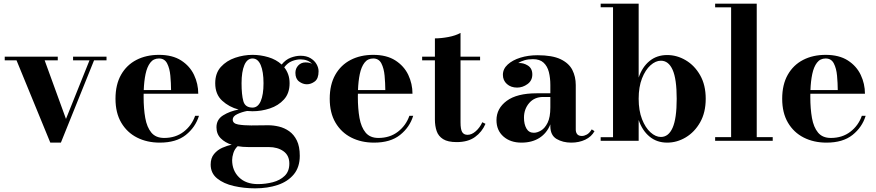

<svg xmlns="http://www.w3.org/2000/svg" viewBox="-20 -770 4792 1050"><path d="M340.8 -119.6 469.5 -440.2H379.6V-460H562.5V-440.2H494.4L313 10H255.1L70.3 -440.2H5.9V-460H295.9V-440.2H224.1Z M1068.1 -136.7Q1048.8 -74 996.2 -32Q943.6 10 853.8 10Q784.2 10 729.5 -17.7Q674.8 -45.4 643.2 -99Q611.6 -152.6 611.6 -230Q611.6 -307.4 642 -361Q672.4 -414.6 726 -442.3Q779.5 -470 849.4 -470Q922.9 -470 970.5 -439.5Q1018.1 -408.9 1041.1 -360.4Q1064.2 -311.8 1064.2 -257.3H765.6Q765.4 -248.8 765.4 -240Q765.4 -175.5 774.4 -124.9Q783.4 -74.2 807.7 -44.9Q832 -15.6 877.7 -15.6Q940.4 -15.6 984.5 -49.6Q1028.6 -83.5 1047.1 -136.7ZM849.4 -450.2Q819.3 -450.2 801.8 -427.1Q784.2 -404.1 776 -364.9Q767.8 -325.7 766.1 -277.3H915.5Q915.3 -315.9 911.6 -356Q908 -396 894 -423.1Q880.1 -450.2 849.4 -450.2Z M1163.8 -74Q1163.8 -116.5 1200.2 -139.2Q1236.6 -161.9 1284.9 -170.9Q1232.9 -184.6 1194.9 -219.4Q1157 -254.2 1157 -314.9Q1157 -370.1 1188 -404.2Q1219 -438.2 1266 -454.1Q1313 -470 1361.1 -470Q1404.5 -470 1447.4 -457.3Q1490.2 -444.6 1520.3 -417Q1541.7 -443.8 1569.8 -454.5Q1597.9 -465.1 1623.3 -465.1Q1656 -465.1 1678 -451.9Q1700 -438.7 1711.1 -419.1Q1722.2 -399.4 1722.2 -380.4Q1722.2 -339.8 1701.4 -324.5Q1680.7 -309.1 1658.2 -309.1Q1636 -309.1 1615.7 -324.2Q1595.5 -339.4 1595.5 -371.6Q1595.5 -395.5 1611.2 -412.1Q1627 -428.7 1651.1 -428.7Q1676.3 -428.7 1686.8 -419.7Q1676.5 -432.6 1659.5 -439Q1642.6 -445.3 1623.3 -445.3Q1601.3 -445.3 1577.3 -436Q1553.2 -426.8 1534.4 -401.9Q1548.1 -385 1555.9 -363.3Q1563.7 -341.6 1563.7 -314.9Q1563.7 -260 1533.1 -226.2Q1502.4 -192.4 1455.8 -177Q1409.2 -161.6 1361.1 -161.6Q1345.9 -161.6 1331.3 -163.1Q1302.2 -157.5 1277.5 -145.8Q1252.7 -134 1252.7 -116Q1252.7 -94.5 1282.6 -89.2Q1312.5 -84 1353.8 -84Q1379.9 -84 1403.2 -84.5Q1426.5 -85 1447.5 -85Q1475.6 -85 1505.6 -77.8Q1535.6 -70.6 1561.5 -52.4Q1587.4 -34.2 1603.4 -1.6Q1619.4 31 1619.4 82Q1619.4 144 1586.8 183.5Q1554.2 222.9 1498.9 241.5Q1443.6 260 1375.2 260Q1314.7 260 1258.9 247.3Q1203.1 234.6 1167.6 205.9Q1132.1 177.2 1132.1 129.9Q1132.1 94.5 1150.5 72.3Q1168.9 50 1195.7 38.1Q1222.4 26.1 1247.3 21.7Q1210.9 10 1187.4 -13.4Q1163.8 -36.9 1163.8 -74ZM1301 -314.9Q1301 -252 1310.8 -216.8Q1320.6 -181.6 1361.1 -181.6Q1390.4 -181.6 1405.8 -216.8Q1421.1 -252 1421.1 -314.9Q1421.1 -377.9 1405.8 -414.1Q1390.4 -450.2 1361.1 -450.2Q1331.8 -450.2 1316.4 -414.1Q1301 -377.9 1301 -314.9ZM1249.5 105.2Q1249.5 162.6 1287.2 199.7Q1325 236.8 1390.4 236.8Q1432.1 236.8 1471.7 226.6Q1511.2 216.3 1536.7 191.8Q1562.3 167.2 1562.3 124.5Q1562.3 80.1 1530.3 57.1Q1498.3 34.2 1449.5 34.2H1338.1Q1307.1 34.2 1279.8 29.5Q1263.2 44.9 1256.3 66.8Q1249.5 88.6 1249.5 105.2Z M2239.7 -136.7Q2220.5 -74 2167.8 -32Q2115.2 10 2025.4 10Q1955.8 10 1901.1 -17.7Q1846.4 -45.4 1814.8 -99Q1783.2 -152.6 1783.2 -230Q1783.2 -307.4 1813.6 -361Q1844 -414.6 1897.6 -442.3Q1951.2 -470 2021 -470Q2094.5 -470 2142.1 -439.5Q2189.7 -408.9 2212.8 -360.4Q2235.8 -311.8 2235.8 -257.3H1937.3Q1937 -248.8 1937 -240Q1937 -175.5 1946 -124.9Q1955.1 -74.2 1979.4 -44.9Q2003.7 -15.6 2049.3 -15.6Q2112.1 -15.6 2156.1 -49.6Q2200.2 -83.5 2218.8 -136.7ZM2021 -450.2Q1991 -450.2 1973.4 -427.1Q1955.8 -404.1 1947.6 -364.9Q1939.5 -325.7 1937.7 -277.3H2087.2Q2086.9 -315.9 2083.3 -356Q2079.6 -396 2065.7 -423.1Q2051.8 -450.2 2021 -450.2Z M2635 -92.8Q2616.2 -48.6 2577.8 -20.8Q2539.3 7.1 2477.5 7.1Q2429 7.1 2403.2 -9.2Q2377.4 -25.4 2367.9 -53.3Q2358.4 -81.3 2358.4 -116.2V-439.9H2288.6V-460H2358.4V-560.1Q2392.1 -560.1 2432.1 -567.6Q2472.2 -575.2 2498.5 -590.1V-460H2605.5V-439.9H2498.5V-100.6Q2498.5 -63 2507.4 -47.9Q2516.4 -32.7 2537.1 -32.7Q2559.6 -32.7 2581.9 -52.4Q2604.2 -72 2617.7 -101.6Z M2915.3 -259.8H2989.7V-304.9Q2989.7 -344 2981.6 -376.1Q2973.4 -408.2 2952.6 -427.4Q2931.9 -446.5 2894.3 -446.5Q2868.4 -446.5 2847.7 -440.3Q2826.9 -434.1 2814.2 -425.3Q2842 -427.2 2866.6 -411.7Q2891.1 -396.2 2891.1 -362.8Q2891.1 -329.1 2864.7 -310.1Q2838.4 -291 2807.9 -291Q2774.2 -291 2752.2 -310.5Q2730.2 -330.1 2730.2 -360.8Q2730.2 -393.1 2756.5 -417.1Q2782.7 -441.2 2825.8 -454.6Q2868.9 -468 2919.4 -468Q3000.2 -468 3045.8 -446.2Q3091.3 -424.3 3110 -387.5Q3128.7 -350.6 3128.7 -304.9V-61.5Q3128.7 -45.7 3136.7 -36Q3144.8 -26.4 3162.4 -26.4Q3174.6 -26.4 3189 -34.1Q3203.4 -41.7 3216.1 -62.5L3231.2 -52.7Q3214.8 -22.5 3180.8 -6.2Q3146.7 10 3104.2 10Q3057.9 10 3023.8 -10.1Q2989.7 -30.3 2989.7 -80.1V-89.8Q2970.5 -41.7 2930.1 -15.9Q2889.6 10 2831.8 10Q2771 10 2733 -23.6Q2695.1 -57.1 2695.1 -113Q2695.1 -177 2751 -218.4Q2806.9 -259.8 2915.3 -259.8ZM2899.7 -43.9Q2918 -43.9 2939 -56.4Q2960 -68.8 2974.9 -99Q2989.7 -129.2 2989.7 -182.1V-239.7H2950.4Q2902.6 -239.7 2874 -206.5Q2845.5 -173.3 2845.5 -126.5Q2845.5 -90.8 2858.8 -67.4Q2872.1 -43.9 2899.7 -43.9Z M3332.5 -730.2H3264.9V-750H3472.7V-345.9Q3492.2 -403.6 3532.1 -436.3Q3572 -469 3628.7 -469Q3682.1 -469 3730.3 -440.4Q3778.6 -411.9 3809 -358.4Q3839.4 -304.9 3839.4 -230Q3839.4 -155 3809 -101.3Q3778.6 -47.6 3730.3 -18.8Q3682.1 10 3628.7 10Q3572 10 3532.1 -23.1Q3492.2 -56.2 3472.7 -113.8V0H3264.9V-19.8H3332.5ZM3472.7 -230Q3472.7 -165.3 3491 -118.4Q3509.3 -71.5 3537.4 -46.3Q3565.4 -21 3594.2 -21Q3636.2 -21 3658.4 -71.5Q3680.7 -122.1 3680.7 -230Q3680.7 -338.1 3658.4 -388.1Q3636.2 -438 3594.2 -438Q3565.4 -438 3537.4 -413Q3509.3 -387.9 3491 -341.4Q3472.7 -294.9 3472.7 -230Z M3890.9 -20H3978.3V-730H3890.9V-750H4118.4V-20H4205.8V0H3890.9Z M4714.1 -136.7Q4694.8 -74 4642.2 -32Q4589.6 10 4499.8 10Q4430.2 10 4375.5 -17.7Q4320.8 -45.4 4289.2 -99Q4257.6 -152.6 4257.6 -230Q4257.6 -307.4 4288 -361Q4318.4 -414.6 4371.9 -442.3Q4425.5 -470 4495.4 -470Q4568.8 -470 4616.5 -439.5Q4664.1 -408.9 4687.1 -360.4Q4710.2 -311.8 4710.2 -257.3H4411.6Q4411.4 -248.8 4411.4 -240Q4411.4 -175.5 4420.4 -124.9Q4429.4 -74.2 4453.7 -44.9Q4478 -15.6 4523.7 -15.6Q4586.4 -15.6 4630.5 -49.6Q4674.6 -83.5 4693.1 -136.7ZM4495.4 -450.2Q4465.3 -450.2 4447.8 -427.1Q4430.2 -404.1 4422 -364.9Q4413.8 -325.7 4412.1 -277.3H4561.5Q4561.3 -315.9 4557.6 -356Q4554 -396 4540 -423.1Q4526.1 -450.2 4495.4 -450.2Z"/></svg>

Font: Bodoni* 11
Style: Bold
Weight: 700
Version: Version 2.000; ttfautohint (v1.8.1)